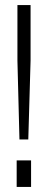

<svg xmlns="http://www.w3.org/2000/svg" viewBox="-20 -740 189 760"><path d="M57 -188H92L101 -500V-720H49V-500ZM46 0H103V-105H46Z"/></svg>

Font: Aspekta 200
Style: Regular
Weight: 200
Designer: Ivo Dolenc
Version: Version 2.000